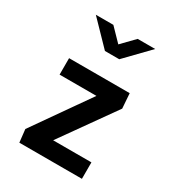

<svg xmlns="http://www.w3.org/2000/svg" viewBox="-174 -826 849 930"><g transform="rotate(30 250.0 -361.0)"><path d="M81 -383V-475H420L426 -392L213 -92H427V0H77L69 -72L287 -383ZM420 -722 294 -592H214L88 -722H186L254 -652L322 -722Z"/></g></svg>

Font: Lekton
Style: Bold
Weight: 700
Designer: Paolo Mazzetti, Luciano Perondi, Raffaele Flato, Elena Papassissa, Emilio Macchia, Michela Povoleri, Tobias Seemiller, R
Version: Version 34.000